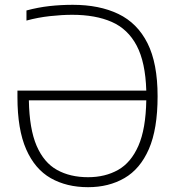

<svg xmlns="http://www.w3.org/2000/svg" viewBox="-20 -769 732 798"><path d="M346 9Q257 9 191 -28.5Q125 -66 88.8 -148.5Q52.5 -231 52.5 -365V-392.5H588Q584.5 -510.5 548 -579.5Q511.5 -648.5 444.2 -678Q377 -707.5 280 -707.5Q237.5 -707.5 187.5 -702Q137.5 -696.5 90 -683.5V-725.5Q138.5 -738.5 186 -743.8Q233.5 -749 282.5 -749Q393 -749 472 -711Q551 -673 593 -589.5Q635 -506 635 -369Q635 -232.5 598.8 -149.5Q562.5 -66.5 497.2 -28.8Q432 9 346 9ZM346 -32.5Q417 -32.5 470.8 -62.8Q524.5 -93 555.2 -163Q586 -233 588 -352H100Q102 -233 132.2 -163Q162.5 -93 217 -62.8Q271.5 -32.5 346 -32.5Z"/></svg>

Font: Encode Sans XLt
Style: Regular
Weight: 200
Designer: Multiple Designers
Foundry: Impallari Type
Version: Version 3.002; ttfautohint (v1.8.3) -l 8 -r 50 -G 200 -x 14 